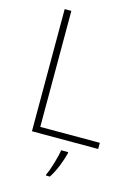

<svg xmlns="http://www.w3.org/2000/svg" viewBox="-137 -789 784 1084"><g transform="rotate(15 255.0 -246.5)"><path d="M102 0H489V-36H141V-714H102ZM330 68V61H289C283 104 259 183 243 214V221H266C296 175 318 116 330 68Z"/></g></svg>

Font: Noto Sans Lao ExtraLight
Style: Regular
Weight: 200
Designer: Monotype Design Team
Foundry: Monotype Imaging Inc.
Version: Version 2.003